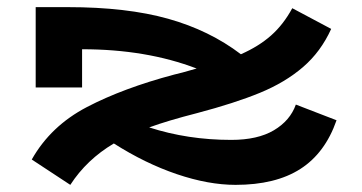

<svg xmlns="http://www.w3.org/2000/svg" viewBox="-20 -504 1015 538"><path d="M923 -167Q891 -75 821.5 -30.5Q752 14 640 14Q564 14 475.5 -16Q387 -46 299 -102Q223 -57 177 14L69 -57Q122 -151 223.5 -204Q325 -257 468 -295L492 -301L531 -312Q390 -366 210 -366V-259H80V-484H170Q335 -484 451 -451.5Q567 -419 655 -352Q705 -374 739.5 -404.5Q774 -435 799 -481L908 -423Q879 -359 829 -316Q779 -273 708.5 -244Q638 -215 532 -187Q450 -166 398 -147Q506 -112 628 -112Q702 -112 747.5 -139Q793 -166 809 -211Z"/></svg>

Font: BioRhyme Expanded ExtraBold
Style: Regular
Weight: 800
Width: 7
Designer: Aoife Mooney
Foundry: Aoife Mooney Type
Version: Version 1.000